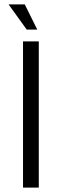

<svg xmlns="http://www.w3.org/2000/svg" viewBox="-20 -856 282 876"><path d="M85 0V-667H157V0ZM102 -721 19 -836H93L150 -721Z"/></svg>

Font: Maven Pro VF Beta
Style: Regular
Weight: 400
Designer: Joe Prince
Foundry: Joe Prince
Version: Version 2.002